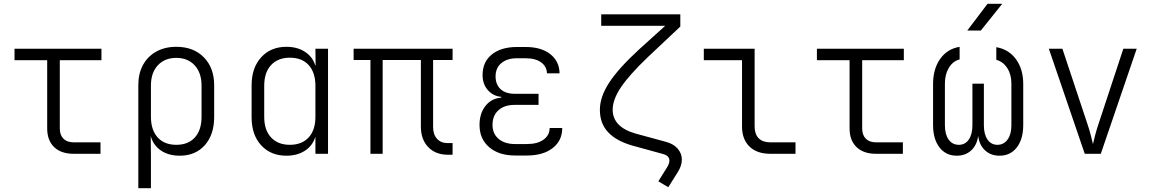

<svg xmlns="http://www.w3.org/2000/svg" viewBox="-20 -805 6040 1005"><path d="M365 0Q300 0 263.5 -35Q227 -70 227 -133V-490H56V-550H511V-490H293V-133Q293 -98 312 -79Q331 -60 365 -60H506V0Z M704 180V-359Q704 -420 728.5 -465Q753 -510 798 -535Q843 -560 903 -560Q993 -560 1047 -505Q1101 -450 1101 -359V-192Q1101 -100 1052 -45Q1003 10 921 10Q862 10 822 -17.5Q782 -45 769 -93L770 8V180ZM903 -47Q965 -47 1000 -85.5Q1035 -124 1035 -194V-357Q1035 -424 999 -463Q963 -502 903 -502Q842 -502 806 -463Q770 -424 770 -357V-194Q770 -125 805 -86Q840 -47 903 -47Z M1479 10Q1397 10 1347 -44.5Q1297 -99 1297 -191V-358Q1297 -450 1347 -505Q1397 -560 1479 -560Q1536 -560 1576 -534Q1616 -508 1630 -463H1632L1631 -550H1697V0H1631V-87H1630Q1616 -42 1576 -16Q1536 10 1479 10ZM1497 -47Q1560 -47 1595.5 -85.5Q1631 -124 1631 -193V-356Q1631 -425 1596 -464Q1561 -503 1497 -503Q1435 -503 1399 -464.5Q1363 -426 1363 -356V-193Q1363 -124 1399 -85.5Q1435 -47 1497 -47Z M2325 5Q2260 5 2221.5 -35Q2183 -75 2183 -143V-491H1983V0H1919V-491H1831V-550H2349V-491H2247V-141Q2247 -101 2267.5 -78.5Q2288 -56 2323 -56H2349V5Z M2738 9H2677Q2591 9 2540.5 -34.5Q2490 -78 2490 -151Q2490 -211 2521 -250.5Q2552 -290 2604 -294V-298Q2561 -302 2533.5 -333.5Q2506 -365 2506 -412Q2506 -481 2554.5 -520Q2603 -559 2686 -559H2732Q2813 -559 2860.5 -521.5Q2908 -484 2909 -421H2843Q2842 -457 2812.5 -478.5Q2783 -500 2732 -500H2686Q2634 -500 2604 -474.5Q2574 -449 2574 -405Q2574 -363 2600 -338.5Q2626 -314 2676 -314H2799V-256H2674Q2620 -256 2589 -228Q2558 -200 2558 -151Q2558 -105 2590 -78Q2622 -51 2677 -51H2738Q2793 -51 2825 -74Q2857 -97 2857 -135H2923Q2923 -69 2873 -30Q2823 9 2738 9Z M3478 175 3426 144 3474 67Q3484 49 3484 36Q3484 10 3450 1L3290 -43Q3206 -67 3163 -113Q3120 -159 3120 -230Q3120 -298 3169 -373Q3218 -448 3326 -547L3462 -670H3127V-730H3541V-666L3370 -505Q3274 -413 3230.5 -348.5Q3187 -284 3187 -231Q3187 -139 3310 -105L3468 -62Q3507 -51 3528 -26Q3549 -1 3549 30Q3549 63 3527 97Z M4012 0Q3942 0 3903 -38Q3864 -76 3864 -143V-490H3664V-550H3930V-143Q3930 -103 3951 -81.5Q3972 -60 4012 -60H4144V0Z M4565 0Q4500 0 4463.5 -35Q4427 -70 4427 -133V-490H4256V-550H4711V-490H4493V-133Q4493 -98 4512 -79Q4531 -60 4565 -60H4706V0Z M4988 10Q4931 10 4897.5 -33.5Q4864 -77 4864 -151V-365Q4864 -444 4901 -496.5Q4938 -549 5003 -560V-494Q4968 -485 4947 -450.5Q4926 -416 4926 -368V-149Q4926 -102 4945.5 -74.5Q4965 -47 4999 -47Q5032 -47 5051 -74.5Q5070 -102 5070 -149V-367H5130V-149Q5130 -102 5149 -74.5Q5168 -47 5201 -47Q5234 -47 5254 -74.5Q5274 -102 5274 -149V-368Q5274 -415 5252.5 -448.5Q5231 -482 5195 -492V-558Q5260 -547 5298 -495Q5336 -443 5336 -365V-151Q5336 -77 5302.5 -33.5Q5269 10 5212 10Q5166 10 5136 -18Q5106 -46 5100 -94Q5094 -46 5064 -18Q5034 10 4988 10ZM5043 -645 5149 -785H5226L5114 -645Z M5658 0 5470 -550H5541L5672 -156Q5682 -127 5689.5 -97.5Q5697 -68 5701 -51Q5705 -68 5712.5 -97.5Q5720 -127 5730 -156L5860 -550H5930L5742 0Z"/></svg>

Font: JetBrains Mono NL ExtraLight
Style: Regular
Weight: 200
Designer: Philipp Nurullin, Konstantin Bulenkov
Foundry: JetBrains
Version: Version 2.304; ttfautohint (v1.8.4.7-5d5b)